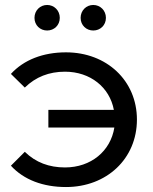

<svg xmlns="http://www.w3.org/2000/svg" viewBox="-20 -747 615 774"><path d="M170 -624C198 -624 221 -645 221 -675C221 -705 198 -727 170 -727C142 -727 119 -705 119 -675C119 -645 142 -624 170 -624ZM356 -624C384 -624 407 -645 407 -675C407 -705 384 -727 356 -727C328 -727 305 -705 305 -675C305 -645 328 -624 356 -624ZM246 -536C154 -536 76 -506 24 -449L80 -394C124 -437 178 -458 242 -458C344 -458 422 -395 439 -304H175V-233H441C426 -138 347 -72 242 -72C178 -72 124 -92 80 -135L24 -79C76 -22 154 7 246 7C410 7 532 -107 532 -265C532 -422 410 -536 246 -536Z"/></svg>

Font: AWKNG-Font Medium
Style: Regular
Weight: 500
Designer: Awakening Church
Foundry: Awakening Church
Version: Version 1.700;PS 001.700;hotconv 1.0.88;makeotf.lib2.5.64775